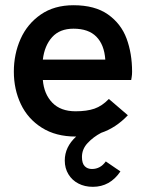

<svg xmlns="http://www.w3.org/2000/svg" viewBox="-20 -514 557 731"><path d="M479.5 -209.5H143.1Q147.5 -155.8 179.2 -123Q210.9 -90.3 267.6 -90.3Q310.5 -90.3 339.6 -100.3Q368.7 -110.4 394.5 -137.2L466.8 -75.2Q421.4 -27.3 365.2 -8.3Q335.4 7.3 313.7 30.5Q292 53.7 292 83.5Q292 107.9 302.5 118.7Q313 129.4 330.1 129.4Q362.3 129.4 382.8 100.6L438.5 138.7Q398.9 197.3 333.5 197.3Q302.7 197.3 278.6 184.8Q254.4 172.4 240.5 149.4Q226.6 126.5 226.6 97.2Q226.6 45.4 270 5.9H268.6Q192.4 5.9 139.2 -27.8Q85.9 -61.5 59.3 -117.7Q32.7 -173.8 32.7 -241.2Q32.7 -308.1 58.3 -365.7Q84 -423.3 135.3 -458.7Q186.5 -494.1 259.8 -494.1Q341.3 -494.1 391.1 -459Q440.9 -423.8 461.9 -367.2Q482.9 -310.5 482.9 -240.7Q482.9 -230 481.4 -220.9Q480 -211.9 479.5 -209.5ZM380.9 -287.1Q377 -343.8 346.9 -374.3Q316.9 -404.8 259.8 -404.8Q207.5 -404.8 178.5 -372.6Q149.4 -340.3 143.1 -287.1Z"/></svg>

Font: Acari Sans SemiBold
Style: Regular
Weight: 600
Designer: Alfredo Marco Pradil and Stefan Peev
Foundry: Hanken Design Co.
Version: Version 1.045;January 11, 2019;FontCreator 11.5.0.2425 64-bi